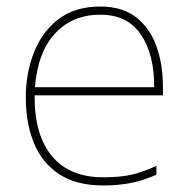

<svg xmlns="http://www.w3.org/2000/svg" viewBox="-20 -558 580 588"><path d="M287 -538Q355 -538 397 -505Q439 -472 459 -416.5Q479 -361 479 -291V-266H86Q85 -145 139 -80Q193 -15 296 -15Q344 -15 378.5 -22Q413 -29 459 -50V-23Q421 -6 382.5 2Q344 10 296 10Q213 10 160.5 -25Q108 -60 83.5 -121Q59 -182 59 -259Q59 -334 84 -397.5Q109 -461 159.5 -499.5Q210 -538 287 -538ZM287 -513Q203 -513 149.5 -456.5Q96 -400 87 -291H452Q453 -390 412 -451.5Q371 -513 287 -513Z"/></svg>

Font: Noto Sans Devanagari Thin
Style: Regular
Weight: 100
Designer: Jelle Bosma - Monotype Design Team
Foundry: Monotype Imaging Inc.
Version: Version 2.004; ttfautohint (v1.8.4.7-5d5b)